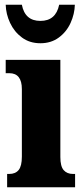

<svg xmlns="http://www.w3.org/2000/svg" viewBox="-20 -788 353 808"><path d="M10 -56H19Q45 -56 58.5 -72.5Q72 -89 72 -129V-413Q72 -480 19 -480H4V-536H234V-127Q234 -88 248 -72Q262 -56 287 -56H296V0H10ZM4 -768H72Q85 -700 150 -700Q215 -700 229 -768H295Q294 -729 277 -691.5Q260 -654 227.5 -630Q195 -606 150 -606Q105 -606 72.5 -630Q40 -654 22.5 -691.5Q5 -729 4 -768Z"/></svg>

Font: Noto Serif CondBlack
Style: Regular
Weight: 900
Width: 3
Designer: Monotype Design Team
Foundry: Monotype Imaging Inc.
Version: Version 1.001